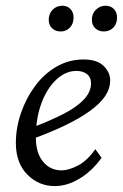

<svg xmlns="http://www.w3.org/2000/svg" viewBox="-20 -628 420 656"><path d="M167 7.8Q112.3 7.8 73.2 -31.7Q34.2 -71.3 34.2 -139.6Q34.2 -191.4 51.8 -242.2Q69.3 -293 100.1 -334.5Q130.9 -376 173.3 -400.4Q215.8 -424.8 265.6 -424.8Q311.5 -424.8 334 -402.8Q356.4 -380.9 356.4 -353.5Q356.4 -325.2 339.4 -299.8Q322.3 -274.4 288.1 -249.5Q253.9 -224.6 204.6 -200.7Q155.3 -176.8 90.8 -153.3V-192.4Q154.3 -216.8 198.7 -239.7Q243.2 -262.7 267.1 -288.6Q291 -314.5 291 -342.8Q291 -364.3 276.9 -375Q262.7 -385.7 241.2 -385.7Q204.1 -385.7 172.4 -356Q140.6 -326.2 121.6 -275.4Q102.5 -224.6 102.5 -158.2Q102.5 -105.5 127 -75.7Q151.4 -45.9 190.4 -45.9Q213.9 -45.9 245.6 -62Q277.3 -78.1 305.7 -118.2L327.1 -88.9Q294.9 -43.9 252.4 -18.1Q210 7.8 167 7.8ZM187.5 -520.5Q169.9 -520.5 158.2 -531.2Q146.5 -542 146.5 -560.5Q146.5 -581.1 159.7 -594.7Q172.9 -608.4 193.4 -608.4Q210 -608.4 220.7 -597.2Q231.4 -585.9 231.4 -568.4Q231.4 -546.9 218.8 -533.7Q206.1 -520.5 187.5 -520.5ZM335 -520.5Q317.4 -520.5 305.7 -531.2Q293.9 -542 293.9 -560.5Q293.9 -581.1 307.6 -594.7Q321.3 -608.4 340.8 -608.4Q358.4 -608.4 369.1 -597.2Q379.9 -585.9 379.9 -568.4Q379.9 -546.9 367.2 -533.7Q354.5 -520.5 335 -520.5Z"/></svg>

Font: Crimson Pro Light
Style: Italic
Weight: 300
Italic angle: -12°
Designer: Jacques Le Bailly
Foundry: Baron von Fonthausen
Version: Version 1.003